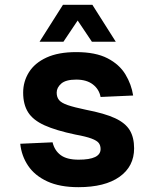

<svg xmlns="http://www.w3.org/2000/svg" viewBox="-20 -764 640 796"><path d="M305 12Q228 12 176 -12Q124 -36 96.5 -77Q69 -118 64 -168L198 -174Q206 -140 231.5 -121Q257 -102 306 -102Q397 -102 397 -146Q397 -161 389.5 -171Q382 -181 359.5 -189.5Q337 -198 293 -206Q212 -223 164.5 -244.5Q117 -266 96.5 -298.5Q76 -331 76 -380Q76 -426 100 -464.5Q124 -503 173 -525.5Q222 -548 296 -548Q376 -548 425.5 -522.5Q475 -497 500 -455.5Q525 -414 532 -368L397 -362Q391 -394 365 -414Q339 -434 296 -434Q253 -434 234 -417.5Q215 -401 215 -380Q215 -361 225 -349Q235 -337 261.5 -328Q288 -319 336 -309Q414 -294 457 -274Q500 -254 518 -224Q536 -194 536 -149Q536 -74 475.5 -31Q415 12 305 12ZM144 -591 241 -744H363L460 -591H361L302 -679L243 -591Z"/></svg>

Font: Geist Mono
Style: Bold
Weight: 700
Monospace: yes
Designer: Basement.studio, Andrés Briganti, Mateo Zaragoza
Foundry: Basement.studio, Vercel, Andrés Briganti, Guido Ferreyra, Mateo Zaragoza
Version: Version 1.500; ttfautohint (v1.8.4.7-5d5b)